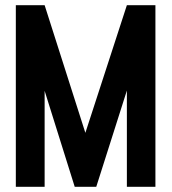

<svg xmlns="http://www.w3.org/2000/svg" viewBox="-20 -720 661 740"><path d="M152 -700H41V0H152V-370L268 0H351L469 -371V0H579V-700H469L309 -208Z"/></svg>

Font: Advent Pro
Style: Bold
Weight: 700
Designer: VivaRado, Andreas Kalpakidis
Foundry: VivaRado, Andreas Kalpakidis
Version: Version 3.000